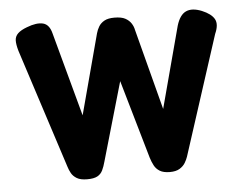

<svg xmlns="http://www.w3.org/2000/svg" viewBox="-42 -540 758 599"><g transform="rotate(-5 337.0 -240.5)"><path d="M208 9Q187 9 175.5 2Q164 -5 158.5 -15Q153 -25 150 -35L29 -409Q23 -430 23.5 -442.5Q24 -455 33.5 -464Q43 -473 62 -480Q93 -492 113 -487Q133 -482 140 -453L211 -191L278 -442Q281 -453 287 -463Q293 -473 304.5 -479.5Q316 -486 336 -486Q358 -486 370 -479.5Q382 -473 388.5 -463Q395 -453 397 -442L463 -189L531 -444Q541 -477 560.5 -486Q580 -495 610 -483Q639 -471 648.5 -454Q658 -437 645 -408L524 -34Q521 -25 515 -15Q509 -5 497.5 2Q486 9 467 9Q447 9 435.5 2Q424 -5 418 -16.5Q412 -28 408 -41L337 -287L266 -41Q262 -26 256.5 -14.5Q251 -3 240 3Q229 9 208 9Z"/></g></svg>

Font: Fredoka SemiCondensed Medium
Style: Regular
Weight: 500
Width: 4
Designer: Ben Nathan
Foundry: Milena B. Brandão, Ben Nathan
Version: Version 2.001